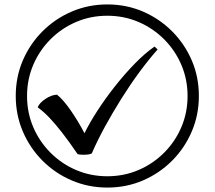

<svg xmlns="http://www.w3.org/2000/svg" viewBox="-20 -782 968 866"><path d="M355 -84Q338 -84 330 -87Q289 -147 258 -186.5Q227 -226 201.5 -252.5Q176 -279 150 -298Q158 -318 185 -336Q212 -354 237 -355Q265 -333 299 -284Q333 -235 361 -181Q384 -228 420 -283.5Q456 -339 499.5 -394Q543 -449 589 -496Q635 -543 677 -572L691 -559Q651 -514 609 -457Q567 -400 527.5 -337Q488 -274 453.5 -211Q419 -148 394 -90Q384 -84 355 -84ZM464 64Q379 64 304 32Q229 0 172 -57Q115 -114 83 -189Q51 -264 51 -349Q51 -435 83 -509.5Q115 -584 172 -641Q229 -698 304 -730Q379 -762 464 -762Q550 -762 624.5 -730Q699 -698 756 -641Q813 -584 845 -509.5Q877 -435 877 -349Q877 -264 845 -189Q813 -114 756 -57Q699 0 624.5 32Q550 64 464 64ZM464 13Q539 13 604.5 -15Q670 -43 720 -93Q770 -143 798 -208.5Q826 -274 826 -349Q826 -424 798 -489.5Q770 -555 720 -605Q670 -655 604.5 -683Q539 -711 464 -711Q389 -711 323.5 -683Q258 -655 208 -605Q158 -555 130 -489.5Q102 -424 102 -349Q102 -274 130 -208.5Q158 -143 208 -93Q258 -43 323.5 -15Q389 13 464 13Z"/></svg>

Font: hexguzrati15
Style: Regular
Weight: 400
Designer: Jelle Bosma - Monotype Design Team
Foundry: Monotype Imaging Inc.
Version: Version 2.006